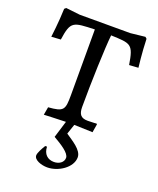

<svg xmlns="http://www.w3.org/2000/svg" viewBox="-138 -591 750 909"><g transform="rotate(20 237.0 -137.0)"><path d="M444 -500 436 -507 363 -499H108L37 -507L29 -500C27 -431 17 -355 17 -355L64 -358C78 -456 91 -454 199 -458V-127C199 -52 194 -42 117 -36L110 4C110 4 177 1 220 0L194 85C234 108 279 136 279 160C279 183 257 198 231 198C199 198 177 178 176 141H167C157 157 142 184 142 197C142 220 180 233 210 233C265 233 330 191 330 139C330 102 278 73 245 50L262 0C304 1 355 3 355 3L362 -39L359 -42C359 -42 342 -40 315 -40C281 -40 268 -55 268 -93C268 -216 274 -393 281 -458C381 -454 393 -456 409 -355L455 -358C455 -358 446 -430 444 -500Z"/></g></svg>

Font: Alegreya SC
Style: Regular
Weight: 400
Designer: Juan Pablo del Peral
Foundry: Huerta Tipografica
Version: Version 2.007;PS 002.007;hotconv 1.0.88;makeotf.lib2.5.64775